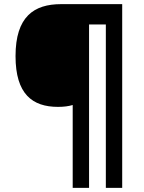

<svg xmlns="http://www.w3.org/2000/svg" viewBox="-20 -780 695 927"><path d="M570 127V-760H275C144 -760 55 -700 55 -509C55 -326 136 -264 260 -264C288 -264 311 -267 331 -273V127H410V-662H491V127Z"/></svg>

Font: Noto Kufi Arabic
Style: Bold
Weight: 700
Designer: Monotype Design Team, David Williams, Khaled Hosny
Foundry: Google LLC
Version: Version 2.109